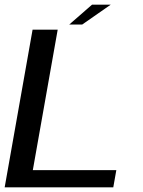

<svg xmlns="http://www.w3.org/2000/svg" viewBox="-23 -802 614 822"><path d="M-3 0H462L475 -73.5H117.5L224 -675H116.5ZM273.5 -697H329L451 -782H371Z"/></svg>

Font: Anybody SemiExpanded
Style: Italic
Weight: 400
Width: 6
Italic angle: -10°
Version: Version 1.113;gftools[0.9.25]